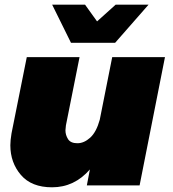

<svg xmlns="http://www.w3.org/2000/svg" viewBox="-20 -789 738 817"><path d="M201.5 8Q114 8 69 -44.5Q24 -97 24 -171Q24 -191.5 29 -221.5L94 -546H318.5L260.5 -255.5L258.5 -234.5Q258.5 -214.5 269.5 -197Q280.5 -179.5 309.5 -179.5Q337.5 -179.5 363.8 -203.2Q390 -227 404.5 -279.5L457.5 -546H682L574 0H349.5L362.5 -68Q296.5 8 201.5 8ZM470 -607H282L202 -769H342L393 -698L472 -769H612Z"/></svg>

Font: Argentum Sans Black
Style: Italic
Weight: 900
Italic angle: -11°
Designer: Julieta Ulanovsky (font), Cristiano Sobral (main changes and remaster)
Foundry: Julieta Ulanovsky (font), Cristiano Sobral (main changes and remaster)
Version: Version 2.007;June 15, 2022;FontCreator 14.0.0.2814 64-bit; 